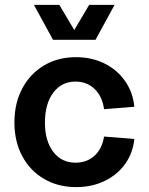

<svg xmlns="http://www.w3.org/2000/svg" viewBox="-20 -750 609 786"><path d="M223 -730 284 -627 345 -730H449L371 -587H197L119 -730ZM291 -516Q355 -516 407 -490.5Q459 -465 491.5 -419Q524 -373 530 -313L406 -303Q399 -355 367.5 -385.5Q336 -416 289 -416Q232 -416 198 -370.5Q164 -325 164 -248Q164 -173 198 -128.5Q232 -84 289 -84Q336 -84 367 -112.5Q398 -141 406 -191L530 -181Q524 -123 492 -78.5Q460 -34 408 -9Q356 16 292 16Q218 16 160.5 -17.5Q103 -51 71 -111Q39 -171 39 -249Q39 -327 71 -387.5Q103 -448 160 -482Q217 -516 291 -516Z"/></svg>

Font: MedMera Sans Semibold
Style: Regular
Weight: 600
Designer: Kasper Nordkvist
Foundry: UNCUT.wtf
Version: Version 1.300